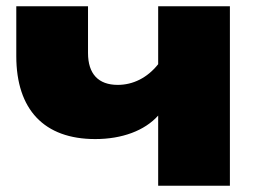

<svg xmlns="http://www.w3.org/2000/svg" viewBox="-20 -593 807 613"><path d="M714 0V-573H485V-388C450 -344 404 -322 356 -322C294 -322 261 -357 261 -424V-573H32V-414C32 -243 121 -149 284 -149C370 -149 442 -176 485 -224V0Z"/></svg>

Font: Bounded ExtBd
Style: Regular
Weight: 800
Designer: Vlad Churkin
Version: Version 3.0